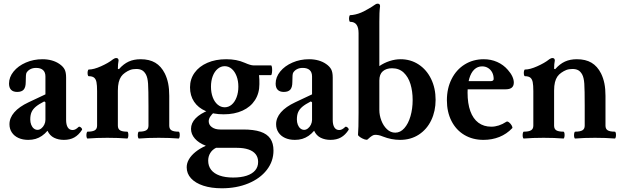

<svg xmlns="http://www.w3.org/2000/svg" viewBox="-20 -745 3365 1038"><path d="M31.2 -73.2Q31.2 -107.9 57.4 -137.9Q83.5 -168 134.3 -191.9L225.6 -234.9V-331.5Q225.6 -354.5 212.6 -366.2Q199.7 -377.9 174.8 -377.9Q157.2 -377.9 143.8 -370.8Q130.4 -363.8 123 -351.1Q121.1 -347.2 120.1 -335.7Q119.1 -324.2 119.1 -301.3Q119.1 -273.4 108.2 -260.7Q97.2 -248 72.8 -248Q51.3 -248 40 -259.5Q28.8 -271 28.8 -293Q28.8 -328.1 53.5 -358.4Q78.1 -388.7 119.6 -406.7Q161.1 -424.8 209.5 -424.8Q236.8 -424.8 260.3 -418.2Q283.7 -411.6 301.8 -398.9Q320.8 -385.7 329.1 -370.1Q337.4 -354.5 337.4 -325.7V-97.2Q337.4 -70.3 346.4 -56.2Q355.5 -42 372.6 -42Q380.4 -42 387.9 -45.9Q395.5 -49.8 405.3 -59.1Q407.7 -61.5 413.1 -58.8Q418.5 -56.2 421.9 -51Q425.3 -45.9 423.3 -43Q405.3 -15.1 381.8 -2Q358.4 11.2 325.2 11.2Q295.9 11.2 272.5 -0.2Q249 -11.7 236.8 -38.1Q222.2 -21 206.3 -10.3Q190.4 0.5 172.4 5.9Q154.3 11.2 132.8 11.2Q102.5 11.2 79.6 0.7Q56.6 -9.8 43.9 -29.1Q31.2 -48.3 31.2 -73.2ZM225.6 -97.2V-191.9L219.2 -196.8Q189.5 -181.6 173.3 -168Q157.2 -154.3 150.4 -138.4Q143.6 -122.6 143.6 -99.1Q143.6 -83.5 148.7 -70.6Q153.8 -57.6 162.8 -50.3Q171.9 -43 183.1 -43Q193.4 -43 203.4 -50.8Q213.4 -58.6 219.5 -71.3Q225.6 -84 225.6 -97.2Z M460 -333Q455.6 -333 454.1 -342Q452.6 -351.1 454.3 -360.1Q456.1 -369.1 460 -369.1Q486.8 -369.1 526.1 -386.7Q565.4 -404.3 588.4 -422.4L589.8 -423.8Q595.7 -427.7 599.9 -429.4Q604 -431.2 608.9 -431.2Q614.7 -431.2 617.9 -427.7Q621.1 -424.3 621.1 -418Q619.1 -407.7 618.2 -397.5Q617.2 -387.2 617.2 -373L623 -371.1Q647.9 -399.4 675.8 -412.1Q703.6 -424.8 740.2 -424.8Q787.6 -424.8 819.3 -406Q851.1 -387.2 871.1 -347.7Q883.3 -322.8 889.2 -293.5Q895 -264.2 895 -227.1V-69.8H782.7V-172.9Q782.7 -259.8 780.5 -292.5Q778.3 -325.2 769 -342.3Q759.8 -358.9 747.3 -365.5Q734.9 -372.1 716.8 -372.1Q697.3 -372.1 683.3 -366.7Q669.4 -361.3 655.8 -351.6Q643.1 -342.8 634.8 -330.8Q626.5 -318.8 621.8 -300.3Q617.2 -281.7 617.2 -254.9V-69.8H504.9V-252.4Q504.9 -284.7 501.5 -301.3Q498 -317.9 488.5 -325.4Q479 -333 460 -333ZM453.6 -33.2Q480 -33.2 492.4 -40.5Q504.9 -47.9 504.9 -65.9V-98.6H617.2V-65.9Q617.2 -47.9 629.2 -40.5Q641.1 -33.2 667.5 -33.2Q671.9 -33.2 673.3 -23.9Q674.8 -14.6 673.1 -5.4Q671.4 3.9 667.5 3.9Q620.1 0 560.5 0Q501 0 453.6 3.9Q449.2 3.9 447.8 -5.4Q446.3 -14.6 448 -23.9Q449.7 -33.2 453.6 -33.2ZM731.4 -33.2Q757.8 -33.2 770.3 -40.5Q782.7 -47.9 782.7 -65.9V-98.6H895V-65.9Q895 -47.9 907 -40.5Q918.9 -33.2 945.3 -33.2Q949.7 -33.2 951.2 -23.9Q952.6 -14.6 950.9 -5.4Q949.2 3.9 945.3 3.9Q897.9 0 838.4 0Q778.8 0 731.4 3.9Q727.1 3.9 725.6 -5.4Q724.1 -14.6 725.8 -23.9Q727.5 -33.2 731.4 -33.2Z M989.3 159.2Q989.3 137.2 1001.5 116.2Q1013.7 95.2 1036.9 76.4Q1060.1 57.6 1092.8 43Q1054.7 28.3 1033.7 4.4Q1012.7 -19.5 1012.7 -48.3Q1012.7 -79.6 1037.4 -105.2Q1062 -130.9 1109.4 -149.4L1140.6 -141.1Q1124 -126.5 1116.2 -114Q1108.4 -101.6 1108.4 -89.4Q1108.4 -69.8 1125.7 -57.4Q1143.1 -44.9 1170.4 -44.9H1294.4Q1351.6 -44.9 1387.7 -33Q1423.8 -21 1441.2 4.2Q1458.5 29.3 1458.5 68.8Q1458.5 127 1422.4 173.6Q1386.2 220.2 1322.5 246.6Q1258.8 272.9 1179.2 272.9Q1122.1 272.9 1079.1 258.8Q1036.1 244.6 1012.7 219Q989.3 193.4 989.3 159.2ZM1375.5 130.4Q1375.5 106 1362.3 88.9Q1349.1 71.8 1323.2 63Q1297.4 54.2 1260.3 54.2H1147.9Q1127.9 64 1116.7 82.3Q1105.5 100.6 1105.5 123.5Q1105.5 152.3 1121.3 172.9Q1137.2 193.4 1167.5 204.1Q1197.8 214.8 1240.2 214.8Q1283.2 214.8 1313.5 204.8Q1343.8 194.8 1359.6 176Q1375.5 157.2 1375.5 130.4ZM1007.3 -272.9Q1007.3 -317.4 1032 -351.8Q1056.6 -386.2 1101.1 -405.5Q1145.5 -424.8 1202.6 -424.8Q1231.4 -424.8 1255.9 -420.2Q1280.3 -415.5 1303.7 -405.3Q1319.3 -398.4 1330.8 -395Q1342.3 -391.6 1348.6 -391.6H1444.8Q1449.2 -391.6 1450.7 -378.4Q1452.1 -365.2 1450.4 -352.1Q1448.7 -338.9 1444.8 -338.9H1380.4Q1381.8 -327.6 1382.1 -314.9Q1382.3 -302.2 1382.3 -290Q1382.3 -240.7 1358.6 -203.9Q1335 -167 1291.3 -147Q1247.6 -127 1189.5 -127Q1133.3 -127 1092.3 -144.5Q1051.3 -162.1 1029.3 -195.1Q1007.3 -228 1007.3 -272.9ZM1268.6 -276.4Q1268.6 -308.1 1259 -333.3Q1249.5 -358.4 1232.7 -372.8Q1215.8 -387.2 1194.8 -387.2Q1173.8 -387.2 1156.7 -372.8Q1139.6 -358.4 1130.1 -333.3Q1120.6 -308.1 1120.6 -276.4Q1120.6 -244.6 1130.1 -219.2Q1139.6 -193.8 1156.7 -179.4Q1173.8 -165 1194.8 -165Q1215.8 -165 1232.7 -179.4Q1249.5 -193.8 1259 -219.2Q1268.6 -244.6 1268.6 -276.4Z M1472.7 -73.2Q1472.7 -107.9 1498.8 -137.9Q1524.9 -168 1575.7 -191.9L1667 -234.9V-331.5Q1667 -354.5 1654.1 -366.2Q1641.1 -377.9 1616.2 -377.9Q1598.6 -377.9 1585.2 -370.8Q1571.8 -363.8 1564.5 -351.1Q1562.5 -347.2 1561.5 -335.7Q1560.5 -324.2 1560.5 -301.3Q1560.5 -273.4 1549.6 -260.7Q1538.6 -248 1514.2 -248Q1492.7 -248 1481.4 -259.5Q1470.2 -271 1470.2 -293Q1470.2 -328.1 1494.9 -358.4Q1519.5 -388.7 1561 -406.7Q1602.5 -424.8 1650.9 -424.8Q1678.2 -424.8 1701.7 -418.2Q1725.1 -411.6 1743.2 -398.9Q1762.2 -385.7 1770.5 -370.1Q1778.8 -354.5 1778.8 -325.7V-97.2Q1778.8 -70.3 1787.8 -56.2Q1796.9 -42 1814 -42Q1821.8 -42 1829.3 -45.9Q1836.9 -49.8 1846.7 -59.1Q1849.1 -61.5 1854.5 -58.8Q1859.9 -56.2 1863.3 -51Q1866.7 -45.9 1864.7 -43Q1846.7 -15.1 1823.2 -2Q1799.8 11.2 1766.6 11.2Q1737.3 11.2 1713.9 -0.2Q1690.4 -11.7 1678.2 -38.1Q1663.6 -21 1647.7 -10.3Q1631.8 0.5 1613.8 5.9Q1595.7 11.2 1574.2 11.2Q1543.9 11.2 1521 0.7Q1498 -9.8 1485.4 -29.1Q1472.7 -48.3 1472.7 -73.2ZM1667 -97.2V-191.9L1660.6 -196.8Q1630.9 -181.6 1614.7 -168Q1598.6 -154.3 1591.8 -138.4Q1585 -122.6 1585 -99.1Q1585 -83.5 1590.1 -70.6Q1595.2 -57.6 1604.2 -50.3Q1613.3 -43 1624.5 -43Q1634.8 -43 1644.8 -50.8Q1654.8 -58.6 1660.9 -71.3Q1667 -84 1667 -97.2Z M2050.3 -6.8Q2036.1 -12.7 2026.4 -14.4Q2016.6 -16.1 2007.6 -16.1Q2000 -16.1 1991 -10.5Q1981.9 -4.9 1967.3 8.8Q1963.4 12.7 1950.4 8.3Q1937.5 3.9 1926.3 -3.9Q1915 -11.7 1915.5 -17.1Q1918.5 -47.4 1918.5 -136.2V-565.9Q1918.5 -627 1873.5 -627Q1869.1 -627 1867.7 -636Q1866.2 -645 1867.9 -654.1Q1869.6 -663.1 1873.5 -663.1Q1883.8 -663.1 1900.4 -666.7Q1917 -670.4 1932.9 -677.2Q1948.7 -684.1 1971.7 -697.3Q1994.6 -710.4 2002 -716.3Q2008.3 -721.2 2012.7 -723.1Q2017.1 -725.1 2022.7 -725.1Q2028.3 -725.1 2031.5 -721.8Q2034.7 -718.5 2034.7 -711.9Q2032.2 -691.9 2031.5 -673.1Q2030.8 -654.3 2030.8 -627V-387.7Q2056.6 -405.3 2086.4 -415Q2116.2 -424.8 2145.5 -424.8Q2200 -424.8 2243.2 -396.5Q2286.4 -368.2 2310.7 -318.1Q2335 -268.1 2335 -205.1Q2335 -144.5 2311.5 -95.2Q2288.1 -45.9 2244.4 -17.3Q2200.7 11.2 2143.1 11.2Q2096.2 11.2 2050.3 -6.8ZM2210.9 -204.3Q2210.9 -251.5 2199.2 -290.2Q2187.4 -328.9 2162.5 -352.5Q2137.6 -376 2099.5 -376Q2068.4 -376 2049.6 -359.8Q2030.8 -343.7 2030.8 -309.5V-149.8Q2030.8 -122.6 2041.5 -93.9Q2052.2 -65.3 2071.9 -46.5Q2091.6 -27.8 2116.7 -27.8Q2144.6 -27.8 2166 -52.1Q2187.5 -76.3 2199.2 -116.8Q2210.9 -157.2 2210.9 -204.3Z M2396 -203.1Q2396 -267.1 2421.4 -317.6Q2446.8 -368.2 2492.2 -396.5Q2537.6 -424.8 2595.7 -424.8Q2634.3 -424.8 2668 -409.9Q2701.7 -395 2725.6 -367.2Q2741.7 -349.1 2749.8 -331.5Q2757.8 -314 2757.8 -298.8Q2757.8 -280.3 2746.8 -271.2Q2735.8 -262.2 2713.9 -262.2H2473.1V-306.2H2630.9Q2648.9 -306.2 2648.9 -317.9Q2648.9 -337.9 2640.9 -353.3Q2632.8 -368.7 2618.7 -377.4Q2604.5 -386.2 2586.4 -386.2Q2562 -386.2 2544.2 -369.4Q2526.4 -352.5 2517.1 -320.6Q2507.8 -288.6 2507.8 -244.1Q2507.8 -185.5 2522.7 -144.3Q2537.6 -103 2566.4 -81.5Q2595.2 -60.1 2636.2 -60.1Q2656.2 -60.1 2676.5 -66.7Q2696.8 -73.2 2717.8 -86.9Q2723.1 -90.3 2732.2 -83.3Q2741.2 -76.2 2746.8 -65.9Q2752.4 -55.7 2749 -51.8Q2719.2 -20.5 2679.7 -4.6Q2640.1 11.2 2593.8 11.2Q2535.2 11.2 2490.2 -15.6Q2445.3 -42.5 2420.7 -91.1Q2396 -139.6 2396 -203.1Z M2818.4 -333Q2814 -333 2812.5 -342Q2811 -351.1 2812.7 -360.1Q2814.5 -369.1 2818.4 -369.1Q2845.2 -369.1 2884.5 -386.7Q2923.8 -404.3 2946.8 -422.4L2948.2 -423.8Q2954.1 -427.7 2958.3 -429.4Q2962.4 -431.2 2967.3 -431.2Q2973.1 -431.2 2976.3 -427.7Q2979.5 -424.3 2979.5 -418Q2977.5 -407.7 2976.6 -397.5Q2975.6 -387.2 2975.6 -373L2981.4 -371.1Q3006.3 -399.4 3034.2 -412.1Q3062 -424.8 3098.6 -424.8Q3146 -424.8 3177.7 -406Q3209.5 -387.2 3229.5 -347.7Q3241.7 -322.8 3247.6 -293.5Q3253.4 -264.2 3253.4 -227.1V-69.8H3141.1V-172.9Q3141.1 -259.8 3138.9 -292.5Q3136.7 -325.2 3127.4 -342.3Q3118.2 -358.9 3105.7 -365.5Q3093.3 -372.1 3075.2 -372.1Q3055.7 -372.1 3041.7 -366.7Q3027.8 -361.3 3014.2 -351.6Q3001.5 -342.8 2993.2 -330.8Q2984.9 -318.8 2980.2 -300.3Q2975.6 -281.7 2975.6 -254.9V-69.8H2863.3V-252.4Q2863.3 -284.7 2859.9 -301.3Q2856.4 -317.9 2846.9 -325.4Q2837.4 -333 2818.4 -333ZM2812 -33.2Q2838.4 -33.2 2850.8 -40.5Q2863.3 -47.9 2863.3 -65.9V-98.6H2975.6V-65.9Q2975.6 -47.9 2987.5 -40.5Q2999.5 -33.2 3025.9 -33.2Q3030.3 -33.2 3031.7 -23.9Q3033.2 -14.6 3031.5 -5.4Q3029.8 3.9 3025.9 3.9Q2978.5 0 2918.9 0Q2859.4 0 2812 3.9Q2807.6 3.9 2806.2 -5.4Q2804.7 -14.6 2806.4 -23.9Q2808.1 -33.2 2812 -33.2ZM3089.8 -33.2Q3116.2 -33.2 3128.7 -40.5Q3141.1 -47.9 3141.1 -65.9V-98.6H3253.4V-65.9Q3253.4 -47.9 3265.4 -40.5Q3277.3 -33.2 3303.7 -33.2Q3308.1 -33.2 3309.6 -23.9Q3311 -14.6 3309.3 -5.4Q3307.6 3.9 3303.7 3.9Q3256.3 0 3196.8 0Q3137.2 0 3089.8 3.9Q3085.4 3.9 3084 -5.4Q3082.5 -14.6 3084.2 -23.9Q3085.9 -33.2 3089.8 -33.2Z"/></svg>

Font: Junicode Two Beta VF
Style: Regular
Weight: 400
Designer: Peter S. Baker
Foundry: Briery Creek Software
Version: Version 1.031 beta; ttfautohint (v1.8.1.43-b0c9)